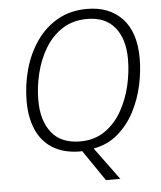

<svg xmlns="http://www.w3.org/2000/svg" viewBox="-59 -776 838 998"><g transform="rotate(-5 359.5 -277.5)"><path d="M343 9Q339 10 331 10Q246 9 189.5 -26.5Q133 -62 105.5 -125.5Q78 -189 78 -272Q78 -359 100.5 -440Q123 -521 168 -585.5Q213 -650 279 -687.5Q345 -725 432 -725Q548 -725 615.5 -653.5Q683 -582 683 -445Q683 -378 667.5 -306Q652 -234 618.5 -169.5Q585 -105 532 -59Q479 -13 404 1L528 170H453ZM338 -42Q412 -42 466 -79Q520 -116 554.5 -176.5Q589 -237 605.5 -307.5Q622 -378 622 -446Q622 -552 572.5 -612.5Q523 -673 428 -673Q354 -673 299.5 -638Q245 -603 209.5 -544.5Q174 -486 156.5 -415Q139 -344 139 -273Q139 -168 188.5 -105Q238 -42 338 -42Z"/></g></svg>

Font: Noto Sans Light
Style: Italic
Weight: 300
Italic angle: -12°
Designer: Monotype Design Team
Foundry: Monotype Imaging Inc.
Version: Version 2.013; ttfautohint (v1.8.4.7-5d5b)